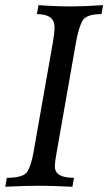

<svg xmlns="http://www.w3.org/2000/svg" viewBox="-27 -713 414 733"><path d="M249.5 0Q169.4 -3.9 122.6 -3.9Q67.9 -3.9 -6.8 0L-1 -34.2Q61.5 -34.2 76.7 -56.9Q91.8 -79.6 100.6 -129.9L174.8 -550.8Q181.2 -587.4 181.2 -609.4Q181.2 -659.2 113.8 -659.2L120.1 -693.4Q183.6 -688.5 243.2 -688.5Q295.4 -688.5 366.7 -693.4L360.4 -659.2Q300.8 -659.2 286.9 -632.3Q272.9 -605.5 263.2 -551.8L188.5 -127Q182.6 -95.7 182.6 -76.2Q182.6 -34.2 255.4 -34.2Z"/></svg>

Font: Kelvinch
Style: Italic
Weight: 400
Italic angle: -10°
Designer: Paul James Miller
Foundry: High-Logic / Made with FontCreator
Version: Version 3.40;July 22, 2017;FontCreator 11.0.0.2388 64-bit